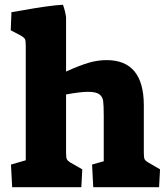

<svg xmlns="http://www.w3.org/2000/svg" viewBox="-20 -785 700 805"><path d="M26 -95 88 -113V-592Q88 -614 85 -620.5Q82 -627 69 -635L25 -658L28 -734L59 -739Q191 -763 244 -765Q253 -741 257 -713V-485Q312 -510 350.5 -521.5Q389 -533 427 -533Q583 -533 583 -343V-146Q583 -125 586 -118Q589 -111 603 -103L651 -75L647 0H371L366 -95L415 -109V-299Q415 -343 412.5 -361.5Q410 -380 396 -390Q382 -400 349 -400Q317 -400 257 -389V-146Q257 -125 260 -118Q263 -111 276 -103L325 -75L321 0H31Z"/></svg>

Font: Suez One
Style: Regular
Weight: 400
Version: Version 1.000